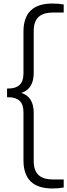

<svg xmlns="http://www.w3.org/2000/svg" viewBox="-20 -838 381 1088"><path d="M276.5 230Q113 230 113 70.5V-201.5Q113 -246 91.2 -266.5Q69.5 -287 28.5 -287H20V-336.5H28.5Q69.5 -336.5 91.2 -357Q113 -377.5 113 -421.5V-658.5Q113 -818 276.5 -818Q313 -818 341 -812.5V-767H280Q225 -767 198 -741.5Q171 -716 171 -661.5V-425Q171 -333.5 100.5 -311.5Q171 -290 171 -198.5V73.5Q171 128 198 153.5Q225 179 280 179H341V224.5Q313 230 276.5 230Z"/></svg>

Font: Encode Sans SmCnd Lt
Style: Regular
Weight: 300
Width: 4
Designer: Multiple Designers
Foundry: Impallari Type
Version: Version 3.002; ttfautohint (v1.8.3) -l 8 -r 50 -G 200 -x 14 